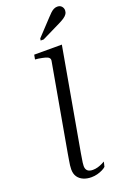

<svg xmlns="http://www.w3.org/2000/svg" viewBox="-180 -1012 709 1077"><g transform="rotate(-20 174.5 -473.5)"><path d="M180 -678Q183 -691 176.5 -698.5Q170 -706 155 -710Q140 -714 116 -718L96 -720L101 -747H266L158 -138Q156 -124 153.5 -110Q151 -96 149.5 -85Q148 -74 148 -65Q148 -46 158.5 -36.5Q169 -27 190 -27Q205 -27 219 -31Q233 -35 244.5 -40.5Q256 -46 263 -50L256 -21Q249 -14 235 -7Q221 0 204 4.5Q187 9 168 9Q142 9 121 0Q100 -9 88 -26.5Q76 -44 76 -71Q76 -82 77.5 -95Q79 -108 82 -124Q85 -140 88 -160ZM252 -915Q264 -928 273.5 -937Q283 -946 293 -951Q303 -956 314 -956Q331 -956 340 -945.5Q349 -935 349 -922Q349 -910 342.5 -900Q336 -890 322.5 -881Q309 -872 288 -862L180 -809H162L164 -821Z"/></g></svg>

Font: Roboto Serif 120pt Expanded Light
Style: Italic
Weight: 300
Width: 7
Italic angle: -10°
Designer: Greg Gazdowicz
Foundry: Commercial Type
Version: Version 1.008